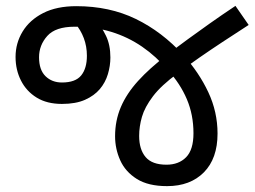

<svg xmlns="http://www.w3.org/2000/svg" viewBox="-20 -624 867 654"><path d="M549 10Q485 10 446 -14.5Q407 -39 389.5 -78Q372 -117 372 -160Q372 -213 391.5 -259Q411 -305 450.5 -348.5Q490 -392 549 -437Q585 -465 620 -490.5Q655 -516 694.5 -544Q734 -572 782 -604L827 -539Q779 -508 738 -481Q697 -454 659.5 -428Q622 -402 585 -374Q529 -333 501 -296Q473 -259 463.5 -226Q454 -193 454 -161Q454 -115 476 -89Q498 -63 547 -63Q589 -63 614 -88.5Q639 -114 639 -170Q639 -233 616.5 -286Q594 -339 552 -385Q512 -432 464 -465Q416 -498 359 -515.5Q302 -533 234 -533Q169 -533 141 -501.5Q113 -470 113 -429Q113 -386 135 -364.5Q157 -343 191 -343Q237 -343 256.5 -367Q276 -391 276 -434Q276 -466 265.5 -494Q255 -522 236 -544L307 -555Q326 -533 341 -502Q356 -471 356 -428Q356 -400 347.5 -371.5Q339 -343 320 -320.5Q301 -298 269.5 -284Q238 -270 191 -270Q140 -270 105 -291.5Q70 -313 51.5 -349.5Q33 -386 33 -430Q33 -477 57 -516.5Q81 -556 127 -579.5Q173 -603 240 -603Q353 -603 442.5 -559.5Q532 -516 605 -436Q658 -377 689.5 -310Q721 -243 721 -169Q721 -84 674.5 -37Q628 10 549 10Z"/></svg>

Font: lguzrati05
Style: Book
Weight: 400
Designer: Jelle Bosma - Monotype Design Team, Universal Thirst
Foundry: Monotype Imaging Inc.
Version: Version 2.106